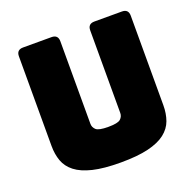

<svg xmlns="http://www.w3.org/2000/svg" viewBox="-129 -851 1004 997"><g transform="rotate(-20 373.0 -352.5)"><path d="M682 -189Q682 -143 668.5 -105.5Q655 -68 620.5 -41Q586 -14 526 0.5Q466 15 373 15Q280 15 220 0.5Q160 -14 125.5 -41Q91 -68 77.5 -105.5Q64 -143 64 -189V-684Q64 -720 100 -720H257Q293 -720 293 -684V-228Q293 -208 308 -194.5Q323 -181 375 -181Q428 -181 443 -194.5Q458 -208 458 -228V-684Q458 -720 494 -720H646Q682 -720 682 -684Z"/></g></svg>

Font: Bungee Tint
Style: Regular
Weight: 400
Designer: David Jonathan Ross
Foundry: David Jonathan Ross
Version: Version 2.001